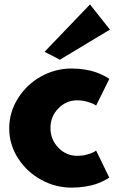

<svg xmlns="http://www.w3.org/2000/svg" viewBox="-20 -840 593 875"><path d="M183.1 -604 390.1 -819.8 481 -705.1 252.9 -567.9ZM22 -254.9Q22 -328.6 61.8 -391.8Q101.6 -455.1 167 -491.5Q232.4 -527.8 306.2 -527.8Q337.9 -527.8 367.4 -522.9Q397 -518.1 416.3 -511Q435.5 -503.9 450.2 -496.8Q464.8 -489.7 471.7 -484.9L478 -480L418 -358.9Q414.1 -361.3 407.2 -365.5Q400.4 -369.6 377.9 -376.2Q355.5 -382.8 332 -382.8Q281.7 -382.8 245.8 -345.9Q210 -309.1 210 -256.8Q210 -204.1 245.8 -167Q281.7 -129.9 332 -129.9Q355.5 -129.9 377 -135.7Q398.4 -141.6 408.2 -147.5L418 -153.8L478 -30.8Q475.6 -28.8 470.9 -25.9Q466.3 -22.9 450.2 -14.9Q434.1 -6.8 415.8 -0.7Q397.5 5.4 367.7 10.3Q337.9 15.1 306.2 15.1Q232.9 15.1 167.5 -20.8Q102.1 -56.6 62 -119.1Q22 -181.6 22 -254.9Z"/></svg>

Font: Hussar Preview
Style: Bold
Weight: 700
Foundry: Cannot Into Space Fonts, PlusOne Fonts
Version: Version 2.29RC2 "Millennial"